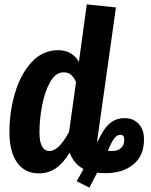

<svg xmlns="http://www.w3.org/2000/svg" viewBox="-20 -775 690 876"><path d="M637 -139Q637 -64 588 -24.5Q539 15 463 15Q447 15 423 13L388 81L330 52L361 -4Q315 -29 298 -79Q269 -31 235 -7.5Q201 16 157 16Q93 16 58 -33.5Q23 -83 23 -172Q23 -263 48 -349Q73 -435 123.5 -490.5Q174 -546 245 -546Q309 -546 340 -493L376 -755L509 -741L425 -145Q423 -132 424 -126Q451 -186 479.5 -211Q508 -236 549 -236Q588 -236 612.5 -210Q637 -184 637 -139ZM327 -401Q316 -424 303 -434.5Q290 -445 270 -445Q234 -445 209 -401Q184 -357 172 -293Q160 -229 160 -172Q160 -86 206 -86Q248 -86 295 -173ZM547 -137Q547 -160 529 -160Q515 -160 502.5 -145Q490 -130 472 -87Q478 -86 492 -86Q517 -86 532 -99.5Q547 -113 547 -137Z"/></svg>

Font: Fira Sans Extra Condensed SemiBold
Style: Italic
Weight: 600
Width: 3
Italic angle: -8°
Designer: Carrois Corporate & Edenspiekermann AG
Foundry: Carrois Corporate GbR & Edenspiekermann AG
Version: Version 4.203